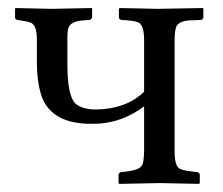

<svg xmlns="http://www.w3.org/2000/svg" viewBox="-20 -451 550 473"><path d="M335 -353Q335 -389.6 320.3 -396Q311.5 -399.4 293.9 -400.9L278.8 -401.9Q273.4 -403.8 272.9 -407.2V-429.2L274.9 -431.2Q275.9 -431.2 368.2 -429.2L480 -431.2L481 -429.2V-407.2Q479.5 -403.3 476.1 -401.9L450.2 -400.9Q420.4 -399.9 414.1 -384.8Q410.2 -374 410.2 -353V-78.1Q410.2 -43.5 421.4 -36.1Q430.2 -31.2 450.2 -28.8L466.8 -26.9Q470.7 -24.9 472.2 -22V0L470.2 2Q469.2 2 374 0L273.9 2L272 0V-21Q273.9 -25.9 277.8 -26.9L293.9 -28.8Q325.7 -32.7 331.1 -45.9Q334.5 -55.7 335 -78.1V-189Q283.2 -150.4 224.6 -146.5Q214.4 -146 204.1 -146Q108.9 -146 83.5 -211.4Q71.3 -244.6 70.8 -296.9V-354Q70.8 -388.2 56.2 -395Q47.4 -398.4 29.8 -400.9L22 -401.9Q17.6 -404.3 17.1 -407.2V-429.2L18.1 -431.2Q19 -431.2 106 -429.2L206.1 -431.2L207 -429.2V-408.2Q205.1 -403.3 201.2 -401.9L186 -400.9Q154.3 -398.9 148.4 -382.3Q146 -373.5 146 -358.9V-293Q146 -216.3 165 -196.8Q181.2 -181.6 214.8 -181.2Q291 -182.1 335 -225.1Z"/></svg>

Font: Linux Libertine Display O
Style: Regular
Weight: 400
Designer: Philipp H. Poll
Foundry: Philipp H. Poll
Version: Version 5.0.9